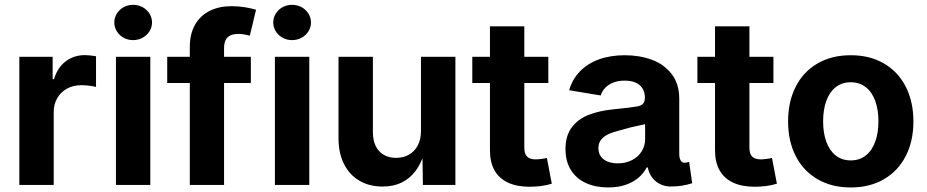

<svg xmlns="http://www.w3.org/2000/svg" viewBox="-20 -788 3951 818"><path d="M62.4 -545.9H204.3V-450.8H210.2Q224.8 -500.3 259.9 -526.7Q295 -553.2 341.7 -553.2Q361.5 -553.2 389.1 -548.3V-417.5Q378.3 -420.8 360.2 -422.9Q342 -425 325.8 -425Q292.3 -425 265.6 -410.5Q239 -396 223.9 -369.9Q208.8 -343.9 208.8 -310.7V0H62.4Z M474 -545.9H620.4V0H474ZM466.9 -692.3Q466.9 -712.6 477.7 -730Q488.5 -747.4 506.9 -757.5Q525.2 -767.5 547.1 -767.5Q569.1 -767.5 587.5 -757.5Q606 -747.4 616.9 -730Q627.7 -712.7 627.7 -692.3Q627.7 -671.9 616.9 -654.6Q606 -637.2 587.5 -627.2Q569.1 -617.1 547.1 -617.1Q525.2 -617.1 506.9 -627.1Q488.5 -637.2 477.7 -654.6Q466.9 -672 466.9 -692.3Z M965.6 -761.7Q996.4 -761.7 1024.1 -757.1Q1051.9 -752.4 1070.9 -746.5L1044.3 -636Q1042.1 -636.8 1040.6 -637Q1029.9 -639.9 1018.7 -641.7Q1007.4 -643.5 995.7 -643.5Q973.8 -643.5 960.3 -636.5Q946.7 -629.5 940.7 -616.1Q934.6 -602.8 934.6 -583V0H788.7V-587.8Q788.7 -644.3 811.5 -683.5Q834.3 -722.7 874.3 -742.2Q914.3 -761.7 965.6 -761.7ZM1048.7 -434.3H692.4V-545.9H1048.7Z M1151.2 -545.9H1297.7V0H1151.2ZM1144.1 -692.3Q1144.1 -712.6 1154.9 -730Q1165.8 -747.4 1184.1 -757.5Q1202.5 -767.5 1224.4 -767.5Q1246.3 -767.5 1264.8 -757.5Q1283.3 -747.4 1294.1 -730Q1304.9 -712.7 1304.9 -692.3Q1304.9 -671.9 1294.1 -654.6Q1283.3 -637.2 1264.8 -627.2Q1246.3 -617.1 1224.4 -617.1Q1202.5 -617.1 1184.1 -627.1Q1165.8 -637.2 1154.9 -654.6Q1144.1 -672 1144.1 -692.3Z M1422.2 -198.7V-545.9H1568.7V-224.2Q1568.7 -190.6 1580.5 -166.1Q1592.4 -141.7 1614.7 -128.6Q1637 -115.5 1667.7 -115.5Q1698.8 -115.5 1722.7 -129.2Q1746.6 -142.8 1760 -168.6Q1773.5 -194.4 1773.5 -229.8V-545.9H1920.2V0H1781.7L1779.6 -136.3H1788.1Q1773.4 -89.6 1749.1 -58Q1724.8 -26.3 1690 -9.7Q1655.1 6.8 1610.2 6.8Q1553.8 6.8 1511.4 -18Q1468.9 -42.8 1445.6 -89.3Q1422.2 -135.8 1422.2 -198.7Z M2213.8 -675.8V-159.8Q2213.8 -142 2218.9 -130.8Q2224.1 -119.7 2235 -114.3Q2245.8 -109 2263.5 -109Q2271.8 -109 2286.8 -111Q2301.7 -112.9 2310 -115.1L2330.9 -5.3Q2307.7 1.7 2283.8 4.7Q2259.9 7.6 2236.3 7.6Q2181.7 7.6 2144 -10.1Q2106.2 -27.9 2086.8 -62.4Q2067.4 -96.9 2067.4 -146.9V-675.8ZM2316.1 -434.3H1992.2V-545.9H2316.1Z M2389.2 -152.6Q2389.2 -210.7 2416.8 -246.5Q2444.5 -282.2 2489.5 -299.3Q2534.5 -316.5 2595 -322.4Q2629.7 -326 2654.1 -328.8Q2678.4 -331.6 2695.9 -334.7Q2704 -336.4 2709.9 -339.1Q2715.8 -341.8 2720.5 -347.4Q2725.2 -353 2726.7 -362.2Q2727.5 -366.5 2727.5 -371.6Q2727.5 -394.7 2717.4 -411.1Q2707.4 -427.5 2688.2 -436Q2669 -444.5 2641.7 -444.5Q2614.3 -444.5 2593.2 -436.3Q2572.1 -428.1 2558.5 -413.9Q2544.9 -399.6 2539.1 -381.3L2404.8 -403.6Q2418.2 -450.4 2451 -484.1Q2483.8 -517.8 2532.4 -535.3Q2580.9 -552.7 2642.1 -552.7Q2704.8 -552.7 2757.1 -533.5Q2809.3 -514.2 2841.6 -472.4Q2873.9 -430.6 2873.9 -367.5V-131.2Q2873.9 -116.2 2879.3 -105.4Q2884.8 -94.6 2896.3 -94.6Q2901.8 -94.6 2905.9 -95.5Q2910 -96.3 2916 -98.5L2929 -7.4Q2906.7 -0.3 2884.7 3.2Q2862.7 6.6 2836.4 6.6Q2814.1 6.6 2793.8 -2.9Q2773.5 -12.4 2759.2 -30.6Q2744.8 -48.8 2739.9 -74.5H2735.1Q2721.3 -48.4 2698.4 -29.4Q2675.5 -10.4 2643.6 0.1Q2611.6 10.6 2570.7 10.6Q2517.7 10.6 2476.6 -8Q2435.6 -26.6 2412.4 -63.4Q2389.2 -100.1 2389.2 -152.6ZM2728.5 -195.2V-290.3L2754.4 -264.3Q2735.4 -260 2714.9 -255.9Q2694.4 -251.7 2670.9 -246.3Q2653.6 -241.5 2645.2 -239.3Q2636.9 -237.2 2620.1 -232.3Q2591 -225.2 2571.2 -216Q2551.5 -206.8 2540.5 -192.3Q2529.5 -177.8 2529.5 -156.9Q2529.5 -136 2539.9 -121.4Q2550.4 -106.9 2569 -99.5Q2587.7 -92.1 2612 -92.1Q2645.4 -92.1 2672.1 -105.6Q2698.7 -119.2 2713.6 -142.9Q2728.5 -166.5 2728.5 -195.2Z M3172.8 -675.8V-159.8Q3172.8 -142 3177.9 -130.8Q3183.1 -119.7 3193.9 -114.3Q3204.8 -109 3222.5 -109Q3230.8 -109 3245.7 -111Q3260.7 -112.9 3269 -115.1L3289.9 -5.3Q3266.7 1.7 3242.8 4.7Q3218.9 7.6 3195.2 7.6Q3140.7 7.6 3102.9 -10.1Q3065.2 -27.9 3045.8 -62.4Q3026.3 -96.9 3026.3 -146.9V-675.8ZM3275.1 -434.3H2951.2V-545.9H3275.1Z M3337.6 -270.6Q3337.6 -354.8 3370 -418.6Q3402.5 -482.4 3462.8 -517.6Q3523.2 -552.7 3604.6 -552.7Q3685.7 -552.7 3746 -517.6Q3806.3 -482.4 3838.9 -418.6Q3871.5 -354.8 3871.5 -270.6Q3871.5 -186.8 3838.9 -123.2Q3806.3 -59.6 3746 -24.5Q3685.7 10.7 3604.6 10.7Q3523.4 10.7 3463 -24.5Q3402.7 -59.6 3370.1 -123.2Q3337.6 -186.8 3337.6 -270.6ZM3722.5 -271.1Q3722.5 -319.9 3709.1 -357.4Q3695.8 -395 3669.1 -416.2Q3642.5 -437.5 3604.6 -437.5Q3566.5 -437.5 3540 -416.3Q3513.5 -395.2 3500.1 -357.5Q3486.8 -319.9 3486.8 -271.1Q3486.8 -222.6 3500.1 -185Q3513.5 -147.4 3540 -126Q3566.5 -104.6 3604.6 -104.6Q3642.5 -104.6 3669.1 -126Q3695.8 -147.4 3709.1 -185Q3722.5 -222.6 3722.5 -271.1Z"/></svg>

Font: Raveo Variable
Style: Regular
Weight: 400
Designer: Jakub Foglar, Rasmus Andersson (Inter)
Foundry: Jakubfoglar.com
Version: Version 1.000;Glyphs 3.2.3 (3260)